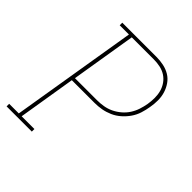

<svg xmlns="http://www.w3.org/2000/svg" viewBox="-200 -868 1001 1001"><g transform="rotate(45 300.0 -367.5)"><path d="M9 0V-19H80L195 -716H127V-735H379Q406 -735 432 -729.5Q458 -724 479.5 -711Q501 -698 515.5 -677Q530 -656 537.5 -631.5Q545 -607 545 -580Q545 -553 540 -526Q536 -501 528 -475.5Q520 -450 504.5 -427.5Q489 -405 468 -386.5Q447 -368 422 -357Q397 -346 371.5 -341.5Q346 -337 320 -337H153L101 -19H195V0ZM320 -356Q343 -356 367 -360Q391 -364 413 -374.5Q435 -385 454.5 -401.5Q474 -418 487.5 -439Q501 -460 508.5 -483Q516 -506 520 -529Q524 -553 524 -577Q524 -601 518 -623Q512 -645 499 -663.5Q486 -682 467.5 -694Q449 -706 426 -711Q403 -716 379 -716H216L157 -356Z"/></g></svg>

Font: Iosevka Curly Slab ThExObl
Style: Regular
Weight: 100
Width: 7
Italic angle: -9°
Monospace: yes
Designer: Belleve Invis
Foundry: Belleve Invis
Version: Version 11.1.0; ttfautohint (v1.8.3)